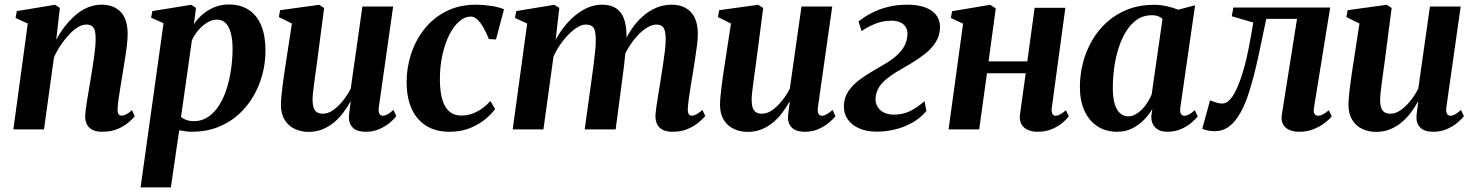

<svg xmlns="http://www.w3.org/2000/svg" viewBox="-20 -566 6452 840"><path d="M226 -392.5Q242 -422 262.8 -449.2Q283.5 -476.5 308.8 -498.5Q334 -520.5 363 -533Q392 -545.5 424 -545.5Q478 -545.5 508.2 -513.8Q538.5 -482 538.5 -416.5Q538.5 -396 535 -366.5Q531.5 -337 526.2 -305Q521 -273 516.5 -244.5Q512.5 -218.5 507.5 -189.2Q502.5 -160 498.8 -133.8Q495 -107.5 494.5 -89Q494 -72 499.2 -66Q504.5 -60 511.5 -60Q520.5 -60 531.5 -65.2Q542.5 -70.5 557.5 -84L569.5 -57Q561.5 -47 542.8 -30.8Q524 -14.5 495.2 -2Q466.5 10.5 427 10.5Q401 10.5 384.5 2Q368 -6.5 360.2 -22Q352.5 -37.5 352.5 -58Q353 -69 355.2 -87.5Q357.5 -106 361.2 -128.5Q365 -151 369 -174.8Q373 -198.5 376.5 -219.5Q380 -242.5 384 -266.2Q388 -290 391.2 -313.5Q394.5 -337 396.5 -358Q398.5 -379 398.5 -395.5Q398.5 -419 394.5 -432.8Q390.5 -446.5 381.5 -452.5Q372.5 -458.5 357 -458.5Q339.5 -458.5 320 -446.5Q300.5 -434.5 281.5 -414Q262.5 -393.5 245.2 -367.8Q228 -342 216 -314.5L172.5 0H38.5L101.5 -463L48 -487.5L53.5 -517.5L220.5 -545L242 -531.5Z M595 254 695.5 -464.5 641 -488.5 646.5 -517.5 816.5 -545 837.5 -531.5 828.5 -460.5Q844 -484 867 -503.5Q890 -523 919 -534.8Q948 -546.5 980.5 -546.5Q1032 -546.5 1068 -523Q1104 -499.5 1122.8 -454.5Q1141.5 -409.5 1141.5 -344.5Q1141.5 -290.5 1127.5 -238.8Q1113.5 -187 1086.5 -141.8Q1059.5 -96.5 1020.5 -62.2Q981.5 -28 930.8 -8.8Q880 10.5 819 10.5Q805.5 10.5 791.2 8.5Q777 6.5 764 4L727.5 254ZM772 -54.5Q781.5 -46 795.5 -41Q809.5 -36 828.5 -36Q864 -36 891.5 -55Q919 -74 939.2 -106.2Q959.5 -138.5 972.2 -179.5Q985 -220.5 991.2 -265.2Q997.5 -310 997.5 -352.5Q997.5 -391 990.2 -419.8Q983 -448.5 968 -464.2Q953 -480 929 -480Q906 -480 884.5 -466.2Q863 -452.5 846 -431.8Q829 -411 819.5 -389.5Z M1330 11Q1297 11 1269.8 -1.8Q1242.5 -14.5 1226 -40.5Q1209.5 -66.5 1209 -106Q1209 -122 1211 -143.5Q1213 -165 1216 -189.2Q1219 -213.5 1222.5 -237Q1226 -260.5 1229 -280L1257 -463L1200 -491.5L1205.5 -521.5L1376.5 -545L1398 -531L1366 -285.5Q1363 -265.5 1360 -242.5Q1357 -219.5 1354 -198Q1351 -176.5 1349.2 -158.8Q1347.5 -141 1347.5 -130Q1347.5 -108 1352.2 -94.5Q1357 -81 1367 -74.8Q1377 -68.5 1392.5 -68.5Q1415.5 -68.5 1438 -84.5Q1460.5 -100.5 1480.5 -125.5Q1500.5 -150.5 1514.5 -178.5L1565.5 -537.5H1700L1637 -94.5Q1635 -76.5 1640.2 -68Q1645.5 -59.5 1655 -59.5Q1664 -59.5 1675 -65.5Q1686 -71.5 1701.5 -85L1714 -58Q1705 -45.5 1686 -29.5Q1667 -13.5 1640.2 -1.5Q1613.5 10.5 1580.5 10.5Q1543 10.5 1525.2 -5.8Q1507.5 -22 1506.5 -48Q1506 -52 1506.8 -60Q1507.5 -68 1508.8 -78.5Q1510 -89 1511.5 -100Q1513 -111 1514.5 -120.5L1513 -121Q1499.5 -96.5 1481.5 -72.8Q1463.5 -49 1441 -30.2Q1418.5 -11.5 1390.8 -0.2Q1363 11 1330 11Z M1945.5 10.5Q1859 10.5 1809.2 -45.8Q1759.5 -102 1759 -205Q1758.5 -266.5 1777.5 -326.8Q1796.5 -387 1834.8 -436.5Q1873 -486 1930.5 -515.8Q1988 -545.5 2063.5 -545.5Q2092.5 -545.5 2126.8 -540.5Q2161 -535.5 2185 -525.5L2150 -393.5L2119 -395Q2107 -424.5 2094.2 -446.8Q2081.5 -469 2067.8 -481.2Q2054 -493.5 2039 -493.5Q2014 -493.5 1989.8 -473Q1965.5 -452.5 1946.2 -414.8Q1927 -377 1915.5 -325.5Q1904 -274 1904.5 -212.5Q1905.5 -159.5 1916.5 -126Q1927.5 -92.5 1947.8 -76.5Q1968 -60.5 1997.5 -60.5Q2025 -60.5 2048.5 -69.5Q2072 -78.5 2091.2 -92.8Q2110.5 -107 2125.5 -124L2146 -89Q2131 -67.5 2103.2 -44.5Q2075.5 -21.5 2036.2 -5.5Q1997 10.5 1945.5 10.5Z M2427 -531.5 2411 -392Q2426.5 -421 2448 -448.5Q2469.5 -476 2496 -498Q2522.5 -520 2552.2 -532.8Q2582 -545.5 2614 -545.5Q2651 -545.5 2675 -530Q2699 -514.5 2710.2 -483.2Q2721.5 -452 2721 -405Q2721 -397.5 2720.2 -387.2Q2719.5 -377 2718 -365.8Q2716.5 -354.5 2715 -343.5L2698 -349.5Q2715 -395 2738.2 -431Q2761.5 -467 2789.8 -492.5Q2818 -518 2850.5 -531.8Q2883 -545.5 2918 -545.5Q2971.5 -545.5 3002.2 -513.5Q3033 -481.5 3033 -416.5Q3033 -396 3029.2 -366.5Q3025.5 -337 3020.5 -305Q3015.5 -273 3011 -244.5Q3006.5 -218 3001.8 -189Q2997 -160 2993.5 -133.8Q2990 -107.5 2989 -89Q2989 -72 2993.8 -66Q2998.5 -60 3006 -60Q3015.5 -60 3026.5 -65.5Q3037.5 -71 3053 -85L3065.5 -58.5Q3057 -48 3038.2 -31.8Q3019.5 -15.5 2990.5 -2.5Q2961.5 10.5 2922 10.5Q2895.5 10.5 2879 1.8Q2862.5 -7 2855 -22.2Q2847.5 -37.5 2847.5 -57.5Q2848 -72.5 2851.8 -100Q2855.5 -127.5 2861 -159.2Q2866.5 -191 2871 -220.5Q2875.5 -250 2880.5 -282.2Q2885.5 -314.5 2889 -344Q2892.5 -373.5 2892.5 -395.5Q2892 -431 2883 -444.8Q2874 -458.5 2851.5 -458.5Q2832.5 -458.5 2810.8 -445.2Q2789 -432 2767.2 -408.2Q2745.5 -384.5 2727 -353Q2708.5 -321.5 2696 -284.5L2718 -365.5Q2716.5 -345 2714.8 -324Q2713 -303 2710.5 -281.8Q2708 -260.5 2705 -239L2673.5 0H2538L2568.5 -219.5Q2572.5 -250 2576.8 -282Q2581 -314 2584 -343.5Q2587 -373 2586.5 -394.5Q2586 -432 2576.5 -445.2Q2567 -458.5 2542.5 -458.5Q2526 -458.5 2506.8 -447Q2487.5 -435.5 2467.8 -415.5Q2448 -395.5 2430.8 -370.5Q2413.5 -345.5 2401.5 -318.5L2357.5 0H2223L2286.5 -463L2233 -487.5L2238.5 -517.5L2405 -545Z M3251 11Q3218 11 3190.8 -1.8Q3163.5 -14.5 3147 -40.5Q3130.5 -66.5 3130 -106Q3130 -122 3132 -143.5Q3134 -165 3137 -189.2Q3140 -213.5 3143.5 -237Q3147 -260.5 3150 -280L3178 -463L3121 -491.5L3126.5 -521.5L3297.5 -545L3319 -531L3287 -285.5Q3284 -265.5 3281 -242.5Q3278 -219.5 3275 -198Q3272 -176.5 3270.2 -158.8Q3268.5 -141 3268.5 -130Q3268.5 -108 3273.2 -94.5Q3278 -81 3288 -74.8Q3298 -68.5 3313.5 -68.5Q3336.5 -68.5 3359 -84.5Q3381.5 -100.5 3401.5 -125.5Q3421.5 -150.5 3435.5 -178.5L3486.5 -537.5H3621L3558 -94.5Q3556 -76.5 3561.2 -68Q3566.5 -59.5 3576 -59.5Q3585 -59.5 3596 -65.5Q3607 -71.5 3622.5 -85L3635 -58Q3626 -45.5 3607 -29.5Q3588 -13.5 3561.2 -1.5Q3534.5 10.5 3501.5 10.5Q3464 10.5 3446.2 -5.8Q3428.5 -22 3427.5 -48Q3427 -52 3427.8 -60Q3428.5 -68 3429.8 -78.5Q3431 -89 3432.5 -100Q3434 -111 3435.5 -120.5L3434 -121Q3420.5 -96.5 3402.5 -72.8Q3384.5 -49 3362 -30.2Q3339.5 -11.5 3311.8 -0.2Q3284 11 3251 11Z M3816 10Q3771.5 10 3738.5 -4.5Q3705.5 -19 3688 -45Q3670.5 -71 3672 -105Q3673.5 -140 3691.5 -166.8Q3709.5 -193.5 3737.5 -214.8Q3765.5 -236 3798 -254.8Q3830.5 -273.5 3861 -292Q3904 -318.5 3926.2 -348.5Q3948.5 -378.5 3950 -414.5Q3951 -436 3941.5 -449.5Q3932 -463 3916 -469.2Q3900 -475.5 3881 -475.5Q3843 -475.5 3809.2 -462Q3775.5 -448.5 3749.5 -430L3736 -472Q3759.5 -491.5 3791.5 -508.2Q3823.5 -525 3863 -535.2Q3902.5 -545.5 3948.5 -545.5Q4020 -545.5 4057.5 -517.8Q4095 -490 4092.5 -442Q4090.5 -407 4072.5 -379.5Q4054.5 -352 4026 -329.8Q3997.5 -307.5 3964.8 -288Q3932 -268.5 3901 -250.5Q3875 -234.5 3855 -217.5Q3835 -200.5 3823.5 -180.5Q3812 -160.5 3810.5 -135.5Q3810 -114.5 3819.5 -98.5Q3829 -82.5 3847.5 -73.5Q3866 -64.5 3890.5 -64.5Q3929 -64.5 3959.5 -79Q3990 -93.5 4025 -123.5L4033 -80.5Q4006.5 -48.5 3970.5 -28.8Q3934.5 -9 3894.8 0.5Q3855 10 3816 10Z M4581.5 -93.5Q4579.5 -75 4584.8 -67.2Q4590 -59.5 4598 -59.5Q4606.5 -59.5 4617 -64.8Q4627.5 -70 4643.5 -83.5L4656 -57Q4648 -46 4629.8 -30Q4611.5 -14 4583.8 -1.8Q4556 10.5 4519 10.5Q4496 10.5 4477.2 2.5Q4458.5 -5.5 4448.8 -22.5Q4439 -39.5 4442.5 -66L4467.5 -245.5H4298L4264 0H4130L4193.5 -462.5L4140 -487.5L4145.5 -517L4312 -545L4336.5 -529.5L4305 -297.5H4474.5L4506.5 -532H4641Z M5144 -96Q5141.5 -75.5 5146.8 -67.5Q5152 -59.5 5162 -59.5Q5171 -59.5 5182 -65.2Q5193 -71 5207 -84L5220 -57Q5211.5 -45.5 5193 -29.5Q5174.5 -13.5 5147.5 -1.5Q5120.5 10.5 5086.5 10.5Q5052 10.5 5034 -8.5Q5016 -27.5 5017 -58.5L5021.5 -89.5Q5008 -65.5 4985.8 -42.5Q4963.5 -19.5 4934 -4.5Q4904.5 10.5 4868 10.5Q4817.5 10.5 4780.8 -13.8Q4744 -38 4724.2 -82Q4704.5 -126 4704.5 -184.5Q4704.5 -239 4718 -291.2Q4731.5 -343.5 4758.2 -389.5Q4785 -435.5 4824.2 -470.5Q4863.5 -505.5 4915 -525.2Q4966.5 -545 5029 -545Q5057 -545 5085 -538.8Q5113 -532.5 5134.5 -523.5L5208.5 -543ZM5066 -483.5Q5058.5 -490.5 5047 -495Q5035.5 -499.5 5020 -499.5Q4982.5 -499.5 4954.2 -480Q4926 -460.5 4905.8 -427.2Q4885.5 -394 4872.8 -352.5Q4860 -311 4854.2 -266.8Q4848.5 -222.5 4848.5 -181.5Q4848.5 -138 4857 -110.5Q4865.5 -83 4881 -70Q4896.5 -57 4916 -57Q4931.5 -57 4946.2 -64.8Q4961 -72.5 4974.5 -85.8Q4988 -99 4999.2 -116.2Q5010.5 -133.5 5018.5 -152.5Z M5728.5 -93.5Q5725.5 -73 5732.2 -66.2Q5739 -59.5 5746.5 -59.5Q5755 -59.5 5766.5 -65Q5778 -70.5 5793.5 -83.5L5806.5 -57Q5796 -43.5 5775.2 -27.8Q5754.5 -12 5726.5 -0.8Q5698.5 10.5 5664.5 10.5Q5624 10.5 5603 -9.5Q5582 -29.5 5588.5 -67.5L5654.5 -483.5H5520Q5501 -390.5 5483.8 -312.2Q5466.5 -234 5448 -173.5Q5429.5 -113 5407 -73Q5384 -32 5356.5 -12Q5329 8 5293.5 8Q5277 8 5261.2 4.2Q5245.5 0.5 5240 -3L5274 -127Q5279 -125 5287.5 -121.8Q5296 -118.5 5306.5 -115.8Q5317 -113 5327 -113Q5343.5 -113 5357.8 -127Q5372 -141 5384 -164.2Q5396 -187.5 5406 -216Q5416 -244.5 5424 -273Q5434 -310.5 5441.5 -348Q5449 -385.5 5454.5 -417Q5460 -448.5 5463 -467.5L5369 -495L5376 -533H5799.5Z M6000.5 11Q5967.5 11 5940.2 -1.8Q5913 -14.5 5896.5 -40.5Q5880 -66.5 5879.5 -106Q5879.5 -122 5881.5 -143.5Q5883.5 -165 5886.5 -189.2Q5889.5 -213.5 5893 -237Q5896.5 -260.5 5899.5 -280L5927.5 -463L5870.5 -491.5L5876 -521.5L6047 -545L6068.5 -531L6036.5 -285.5Q6033.5 -265.5 6030.5 -242.5Q6027.5 -219.5 6024.5 -198Q6021.5 -176.5 6019.8 -158.8Q6018 -141 6018 -130Q6018 -108 6022.8 -94.5Q6027.5 -81 6037.5 -74.8Q6047.5 -68.5 6063 -68.5Q6086 -68.5 6108.5 -84.5Q6131 -100.5 6151 -125.5Q6171 -150.5 6185 -178.5L6236 -537.5H6370.5L6307.5 -94.5Q6305.5 -76.5 6310.8 -68Q6316 -59.5 6325.5 -59.5Q6334.5 -59.5 6345.5 -65.5Q6356.5 -71.5 6372 -85L6384.5 -58Q6375.5 -45.5 6356.5 -29.5Q6337.5 -13.5 6310.8 -1.5Q6284 10.5 6251 10.5Q6213.5 10.5 6195.8 -5.8Q6178 -22 6177 -48Q6176.5 -52 6177.2 -60Q6178 -68 6179.2 -78.5Q6180.5 -89 6182 -100Q6183.5 -111 6185 -120.5L6183.5 -121Q6170 -96.5 6152 -72.8Q6134 -49 6111.5 -30.2Q6089 -11.5 6061.2 -0.2Q6033.5 11 6000.5 11Z"/></svg>

Font: Merriweather 72pt
Style: Bold Italic
Weight: 700
Italic angle: -7.8°
Version: Version 2.101